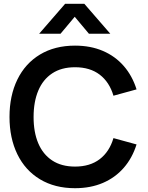

<svg xmlns="http://www.w3.org/2000/svg" viewBox="-20 -975 778 1010"><path d="M185.9 -797.5 322.6 -955H423.6L560.2 -797.5H447.8L373.1 -886.7L298.4 -797.5ZM374.7 15Q268.4 15 190.5 -31.8Q112.6 -78.7 71.3 -163.6Q30 -248.5 30 -360Q30 -471.5 71.3 -556.4Q112.6 -641.3 190.5 -688.2Q268.4 -735 374.7 -735Q456.3 -735 521.3 -707.2Q586.3 -679.3 631.2 -627.6Q676.1 -575.9 698.3 -504.8L576.8 -471.5Q555.7 -543.2 504.5 -582.3Q453.3 -621.3 374.7 -621.3Q303.4 -621.3 254.7 -589.1Q206 -556.9 181.4 -498.4Q156.8 -439.9 156.7 -360Q156.5 -280.2 181.1 -221.7Q205.8 -163.1 254.5 -130.9Q303.3 -98.7 374.7 -98.7Q453.3 -98.7 504.5 -137.7Q555.7 -176.8 576.8 -248.5L698.3 -215.2Q676.1 -144.1 631.2 -92.4Q586.3 -40.7 521.3 -12.8Q456.3 15 374.7 15Z"/></svg>

Font: Manrope
Style: Regular
Weight: 400
Designer: Mikhail Sharanda
Foundry: Mikhail Sharanda
Version: Version 4.503